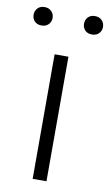

<svg xmlns="http://www.w3.org/2000/svg" viewBox="-116 -758 460 802"><g transform="rotate(10 114.0 -357.5)"><path d="M140.6 0H82V-528.3H140.6ZM-33.2 -675.8Q-33.2 -692.4 -22.5 -703.9Q-11.7 -715.3 6.8 -715.3Q25.4 -715.3 36.4 -703.9Q47.4 -692.4 47.4 -675.8Q47.4 -659.7 36.4 -648.4Q25.4 -637.2 6.8 -637.2Q-11.7 -637.2 -22.5 -648.4Q-33.2 -659.7 -33.2 -675.8ZM180.7 -675.3Q180.7 -691.9 191.4 -703.4Q202.1 -714.8 220.7 -714.8Q239.3 -714.8 250.2 -703.4Q261.2 -691.9 261.2 -675.3Q261.2 -659.2 250.2 -647.9Q239.3 -636.7 220.7 -636.7Q202.1 -636.7 191.4 -647.9Q180.7 -659.2 180.7 -675.3Z"/></g></svg>

Font: TypoPRO Roboto
Style: Regular
Weight: 300
Designer: Google
Version: Version 2.136; 2016